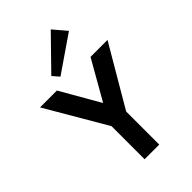

<svg xmlns="http://www.w3.org/2000/svg" viewBox="-289 -1108 1215 1215"><g transform="rotate(-45 318.5 -500.5)"><path d="M253 0V-296L17 -700H168L319 -437L469 -700H621L384 -296V0ZM246 -746 208 -790 414 -1001 489 -913Z"/></g></svg>

Font: Zen Kaku Gothic Antique Black
Style: Regular
Weight: 900
Designer: Yoshimichi Ohira
Foundry: Positype
Version: Version 1.001